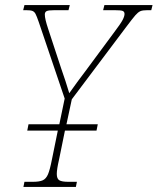

<svg xmlns="http://www.w3.org/2000/svg" viewBox="-20 -734 619 754"><path d="M579 -714 574 -694H558Q540 -694 531 -690Q522 -686 511.5 -674Q501 -662 474 -626L262 -344L241 -246H364L359 -221H235L212 -108Q203 -69 203 -51Q203 -32 213 -26Q223 -20 249 -20H282L278 0H72L76 -20H109Q135 -20 148 -26Q161 -32 168.5 -49.5Q176 -67 184 -108L207 -221H87L92 -246H213L234 -347L132 -648Q124 -671 119.5 -679.5Q115 -688 107.5 -691Q100 -694 83 -694H71L76 -714H254L249 -694H194Q171 -694 163.5 -690.5Q156 -687 156 -677Q156 -660 169 -621L220 -466Q238 -415 252 -368Q283 -412 315 -454L426 -604Q454 -641 461.5 -655.5Q469 -670 469 -679Q469 -688 462 -691Q455 -694 430 -694H385L390 -714Z"/></svg>

Font: Noto Serif NarrowThin
Style: Italic
Weight: 250
Width: 4
Italic angle: -12°
Designer: Monotype Design Team
Foundry: Monotype Imaging Inc.
Version: Version 1.001